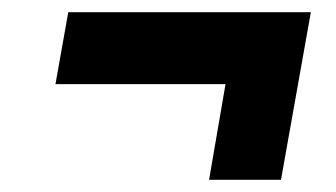

<svg xmlns="http://www.w3.org/2000/svg" viewBox="-20 -490 551 315"><path d="M323 -195 350 -352H71L92 -470H490L441 -195Z"/></svg>

Font: Archivo ExtraCondensed ExtraBold
Style: Italic
Weight: 800
Width: 2
Italic angle: -10°
Designer: Hector Gatti
Foundry: Omnibus-Type
Version: Version 2.001